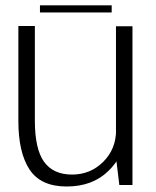

<svg xmlns="http://www.w3.org/2000/svg" viewBox="-20 -690 583 716"><path d="M425 0H474V-592H412.5V-103.5ZM110 -593H48.5V-239Q48.5 -121 90.2 -57.8Q132 5.5 228.5 5.5Q324.5 5.5 383.8 -52Q443 -109.5 443 -179L413 -206Q413 -134.5 365.2 -86.8Q317.5 -39 248.5 -39Q178.5 -39 144.2 -86.8Q110 -134.5 110 -240.5ZM129 -643.5H396.5V-670H129Z"/></svg>

Font: Anybody UltraCondensed Thin Light
Style: Regular
Weight: 300
Version: Version 1.111